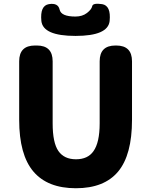

<svg xmlns="http://www.w3.org/2000/svg" viewBox="-20 -987 803 1021"><path d="M82 -350V-661Q82 -745 166 -745H176Q260 -745 260 -661V-331Q260 -228 290.5 -184Q321 -140 384 -140Q447 -140 477 -183Q510 -229 510 -331V-661Q510 -745 594 -745H598Q682 -745 682 -661V-350Q682 -163 608 -74.5Q534 14 383.5 14Q233 14 157.5 -75Q82 -164 82 -350ZM200 -875Q192 -957 240 -965Q289 -973 297 -936Q305 -899 381 -899Q418 -899 442.5 -918Q467 -937 470.5 -954.5Q474 -972 523 -965Q571 -957 563 -875Q554 -796 381.5 -796Q209 -796 200 -875Z"/></svg>

Font: Resource Han Rounded JP Heavy
Style: Regular
Weight: 900
Designer: Cyano Hao (round all glyphs); Ryoko NISHIZUKA 西塚涼子 (kana, bopomofo & ideographs); Paul D. Hunt (Latin, Greek & Cyrillic)
Foundry: Cyano Hao
Version: 0.990